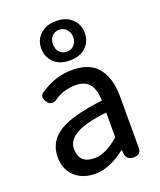

<svg xmlns="http://www.w3.org/2000/svg" viewBox="-156 -910 875 1053"><g transform="rotate(-20 281.5 -383.5)"><path d="M98.6 4.9Q52.7 -38.1 52.7 -107.9Q52.7 -177.7 97.7 -222.7Q113.3 -238.3 133.8 -251Q213.9 -298.8 386.7 -318.4Q385.7 -388.7 354.5 -420.9Q328.1 -447.3 280.3 -447.3Q205.1 -447.3 149.4 -405.3Q149.4 -405.3 148.4 -405.3Q137.7 -399.4 127.9 -399.4Q108.4 -399.4 94.7 -421.9Q86.9 -434.6 86.9 -446.3Q86.9 -464.8 107.4 -474.6Q191.4 -532.2 291 -532.2Q392.6 -532.2 440.4 -472.2Q488.3 -412.1 488.3 -304.7V-3.9Q488.3 13.7 478 23.9Q467.8 34.2 445.3 34.2Q422.9 34.2 411.1 22.5Q401.4 12.7 399.4 -2.9L396.5 -27.3Q301.8 46.9 216.8 46.9Q144.5 46.9 98.6 4.9ZM152.3 -123Q152.3 -79.1 174.3 -57.1Q196.3 -35.2 243.2 -35.2Q308.6 -35.2 386.7 -104.5V-249Q258.8 -233.4 206.1 -202.1Q152.3 -169.9 152.3 -123ZM171.9 -699.2Q171.9 -751 207 -782.2Q241.2 -814.5 299.3 -814.5Q357.4 -814.5 390.6 -782.2Q425.8 -750 425.8 -700.2Q425.8 -648.4 390.6 -616.2Q357.4 -585 297.9 -585Q238.3 -585 205.1 -618.2Q171.9 -651.4 171.9 -699.2ZM298.8 -635.7Q324.2 -635.7 339.8 -652.3Q358.4 -670.9 358.4 -699.7Q358.4 -728.5 338.9 -748Q323.2 -763.7 298.8 -763.7Q272.5 -763.7 256.3 -746.1Q240.2 -728.5 240.2 -699.7Q240.2 -670.9 256.8 -653.3Q273.4 -635.7 298.8 -635.7Z"/></g></svg>

Font: TaiwanPearl
Style: Regular
Weight: 400
Version: Version 2.102